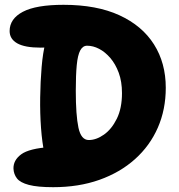

<svg xmlns="http://www.w3.org/2000/svg" viewBox="-20 -755 744 798"><path d="M201 23Q136 23 100 13.5Q64 4 50.5 -13.5Q37 -31 36 -54Q35 -89 68 -113.5Q101 -138 189 -144L165 -116Q155 -162 150.5 -223Q146 -284 147 -350Q148 -416 153 -476Q158 -536 169 -578L270 -579Q249 -570 216 -563.5Q183 -557 149 -557Q83 -557 51.5 -575Q20 -593 20 -626Q20 -677 75 -706Q130 -735 244 -735Q382 -735 476.5 -691.5Q571 -648 620 -570.5Q669 -493 669 -390Q669 -300 636 -224.5Q603 -149 541 -93.5Q479 -38 393 -7.5Q307 23 201 23ZM349 -173Q380 -173 412 -195.5Q444 -218 465.5 -261.5Q487 -305 487 -368Q487 -416 473.5 -452.5Q460 -489 438.5 -514Q417 -539 392 -552Q367 -565 342 -565Q324 -565 313.5 -545.5Q303 -526 299 -484.5Q295 -443 295 -378Q295 -276 306 -224.5Q317 -173 349 -173Z"/></svg>

Font: DynaPuff Medium
Style: Regular
Weight: 500
Version: Version 2.000